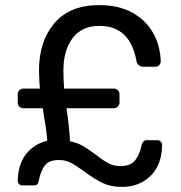

<svg xmlns="http://www.w3.org/2000/svg" viewBox="-20 -731 715 757"><path d="M49.8 -19Q51.8 -85 83.5 -124.5Q115.2 -164.1 166 -175.8Q165 -209 153.8 -269Q152.8 -280.3 148.9 -304.2H73.2Q63.5 -304.2 56.6 -310.5Q49.8 -316.9 49.8 -327.1V-358.9Q49.8 -368.7 56.4 -375.2Q63 -381.8 73.2 -381.8H137.2Q134.3 -415 133.8 -454.1Q133.8 -567.9 194.3 -639.4Q254.9 -710.9 372.1 -710.9Q447.3 -710.9 501.2 -681.4Q555.2 -651.9 583.5 -601.3Q611.8 -550.8 613.8 -490.2Q613.8 -481.4 607.9 -474.6Q602.1 -467.8 592.8 -467.8H543.9Q535.2 -467.8 527.6 -473.9Q520 -480 518.1 -490.2Q493.2 -629.4 371.1 -628.9Q303.2 -628.9 266.6 -581.1Q230 -533.2 230 -453.1Q230 -415 232.9 -381.8H428.2Q438 -381.8 444.6 -375.5Q451.2 -369.1 451.2 -358.9V-327.1Q451.2 -317.4 444.6 -310.8Q438 -304.2 428.2 -304.2H242.2Q254.4 -220.2 255.9 -173.8Q283.7 -168.9 305.9 -156Q328.1 -143.1 357.9 -121.1Q386.7 -98.1 407.5 -87.2Q428.2 -76.2 454.1 -76.2Q494.1 -76.2 512 -97.7Q529.8 -119.1 539.1 -161.1Q540 -166 544.9 -172.1Q549.8 -178.2 557.1 -178.2H600.1Q608.9 -178.2 614 -172.6Q619.1 -167 619.1 -159.2Q618.2 -81.1 573.5 -37.6Q528.8 5.9 460.9 5.9Q417 5.9 384.5 -9.5Q352.1 -24.9 312 -55.2Q278.8 -79.1 258.3 -89.6Q237.8 -100.1 212.9 -100.1Q173.8 -100.1 157.5 -79.6Q141.1 -59.1 132.8 -19Q131.8 -11.2 127.9 -5.6Q124 0 112.8 0H68.8Q60.1 0 54.9 -5.6Q49.8 -11.2 49.8 -19Z"/></svg>

Font: Rubik AZ
Style: Regular
Weight: 400
Designer: Hubert and Fischer
Foundry: Hubert & Fischer
Version: Version 2.000